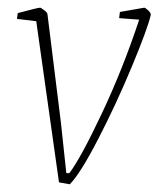

<svg xmlns="http://www.w3.org/2000/svg" viewBox="-20 -469 411 498"><path d="M133 4 74 -414 24 -420 26 -435Q78 -449 84 -449Q86 -449 94 -443Q102 -437 103 -433L138 -151L152 -20H160Q190 -60 244.5 -175.5Q299 -291 341 -418L289 -422L291 -438Q352 -449 354 -449Q357 -449 364.5 -442Q372 -435 371 -430Q363 -395 322.5 -297.5Q282 -200 235 -109Q188 -18 161 9Z"/></svg>

Font: Grenze Thin
Style: Italic
Weight: 250
Italic angle: -10°
Designer: Renata Polastri
Foundry: Omnibus-Type
Version: Version 1.002; ttfautohint (v1.8)